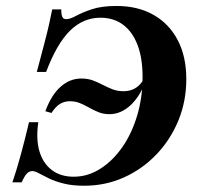

<svg xmlns="http://www.w3.org/2000/svg" viewBox="-20 -602 659 634"><path d="M364.5 -582.3Q435.5 -582.3 487.1 -552.8Q538.7 -523.4 566.9 -469.4Q595.2 -415.3 595.2 -341.1Q595.2 -267.7 569 -204Q542.7 -140.3 496.4 -91.9Q450 -43.5 389.1 -16.1Q328.2 11.3 258.1 11.3Q218.5 11.3 189.9 4Q161.3 -3.2 141.5 -12.9Q121.8 -22.6 108.5 -29.8Q95.2 -37.1 86.3 -37.1Q76.6 -37.1 68.5 -28.6Q60.5 -20.2 51.6 0H21Q35.5 -42.7 48.8 -91.5Q62.1 -140.3 75.8 -198.4H106.5Q98.4 -142.7 110.1 -102.8Q121.8 -62.9 150.8 -40.7Q179.8 -18.5 223.4 -18.5Q270.2 -18.5 311.3 -44.8Q352.4 -71 383.9 -116.1Q415.3 -161.3 433.1 -221Q450.8 -280.6 450.8 -347.6Q450.8 -409.7 434.3 -453.2Q417.7 -496.8 386.7 -520.2Q355.6 -543.5 311.3 -543.5Q254.8 -543.5 211.3 -500.8Q167.7 -458.1 132.3 -364.5H101.6Q116.1 -419.4 126.2 -457.7Q136.3 -496 142.3 -523Q148.4 -550 152.4 -571H182.3Q182.3 -553.2 185.9 -546Q189.5 -538.7 198.4 -538.7Q211.3 -538.7 231 -549.6Q250.8 -560.5 283.1 -571.4Q315.3 -582.3 364.5 -582.3ZM248.4 -342.7Q270.2 -342.7 287.1 -336.3Q304 -329.8 319.4 -321.8Q334.7 -313.7 351.2 -307.3Q367.7 -300.8 387.9 -300.8Q430.6 -300.8 453.2 -337.9L461.3 -335.5Q442.7 -283.9 410.9 -254.4Q379 -225 341.1 -225Q321.8 -225 305.6 -231.5Q289.5 -237.9 274.6 -246.4Q259.7 -254.8 244.4 -261.3Q229 -267.7 211.3 -267.7Q191.9 -267.7 177.4 -258.5Q162.9 -249.2 150 -229L129.8 -234.7Q149.2 -287.9 179.8 -315.3Q210.5 -342.7 248.4 -342.7Z"/></svg>

Font: Playfair 5pt SemiExpanded Light ExtraBold
Style: Italic
Weight: 800
Italic angle: -15.6°
Version: Version 2.001;gftools[0.9.30]